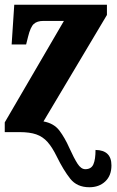

<svg xmlns="http://www.w3.org/2000/svg" viewBox="-20 -556 491 808"><path d="M356 232Q304 232 275.5 196Q247 160 219 103Q200 64 180 41.5Q160 19 132.5 9.5Q105 0 63 0H0V-41L249 -468H163Q136 -468 122 -455Q108 -442 98 -401L90 -369H29L40 -536H430V-493L163 -45Q207 -37 230 -6.5Q253 24 272 67Q291 109 306 132.5Q321 156 339 156Q364 156 373 135.5Q382 115 382 75Q449 76 449 140Q449 183 423 207.5Q397 232 356 232Z"/></svg>

Font: Noto Serif ExtraCondensed Black
Style: Regular
Weight: 900
Width: 2
Designer: Monotype Design Team
Foundry: Monotype Imaging Inc.
Version: Version 2.015; ttfautohint (v1.8.4.7-5d5b)